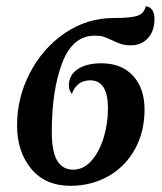

<svg xmlns="http://www.w3.org/2000/svg" viewBox="-20 -589 523 619"><path d="M35 -185Q35 -274 76.5 -354Q118 -434 189.5 -482.5Q261 -531 347 -531Q403 -531 424 -538.5Q445 -546 450 -569Q478 -565 478 -528Q478 -489 457 -466Q436 -443 403 -443Q384 -443 371 -447Q358 -451 342 -459Q325 -467 314 -470.5Q303 -474 285 -474Q214 -474 180.5 -386Q147 -298 147 -164Q147 -100 164.5 -71Q182 -42 216 -42Q249 -42 274.5 -70.5Q300 -99 314 -144.5Q328 -190 328 -240Q328 -330 271 -330Q247 -330 232 -317Q217 -304 212 -286Q202 -298 202 -313Q202 -347 230.5 -366Q259 -385 307 -385Q372 -385 409 -344.5Q446 -304 446 -236Q446 -164 415 -108Q384 -52 329.5 -21Q275 10 207 10Q126 10 80.5 -45Q35 -100 35 -185Z"/></svg>

Font: Noto Serif CondSemiBold
Style: Italic
Weight: 600
Width: 3
Italic angle: -12°
Designer: Monotype Design Team
Foundry: Monotype Imaging Inc.
Version: Version 1.001